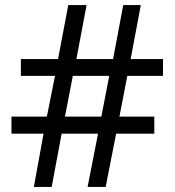

<svg xmlns="http://www.w3.org/2000/svg" viewBox="-20 -734 686 754"><path d="M480 -436 449 -276H586V-209H436L395 0H324L365 -209H222L183 0H113L151 -209H25V-276H164L196 -436H62V-502H208L248 -714H320L280 -502H424L464 -714H533L493 -502H620V-436ZM235 -276H378L409 -436H266Z"/></svg>

Font: Noto Sans Tagbanwa
Style: Regular
Weight: 400
Designer: Monotype Design Team
Foundry: Monotype Imaging Inc.
Version: Version 2.001; ttfautohint (v1.8.4.7-5d5b)